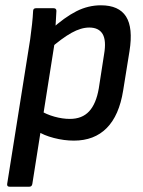

<svg xmlns="http://www.w3.org/2000/svg" viewBox="-20 -520 541 725"><path d="M259 11Q222 11 183.5 1Q145 -9 121 -25L131 -103Q155 -88 185.5 -79.5Q216 -71 244 -71Q290 -71 316.5 -99.5Q343 -128 353 -186L373 -315Q382 -367 367.5 -391.5Q353 -416 317 -416Q286 -416 250 -396Q214 -376 166 -334L172 -408Q224 -455 268.5 -477.5Q313 -500 361 -500Q429 -500 456 -457.5Q483 -415 469 -327L445 -178Q430 -84 383 -36.5Q336 11 259 11ZM16 185Q6 185 7 175L94 -372Q98 -401 101 -428.5Q104 -456 105 -478Q105 -489 116 -489H182Q193 -489 193 -479Q192 -466 191 -443Q190 -420 188 -406L187 -363L102 175Q100 185 91 185Z"/></svg>

Font: Sofia Sans Semi Condensed SemiBold
Style: Italic
Weight: 600
Italic angle: -9°
Version: Version 4.100